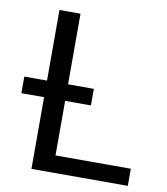

<svg xmlns="http://www.w3.org/2000/svg" viewBox="-81 -779 734 846"><g transform="rotate(10 286.5 -355.5)"><path d="M547.9 -76.7V0H116.7V-710.9H210.9V-76.7ZM326.2 -395V-320.8H15.1V-395Z"/></g></svg>

Font: Roboto21382017
Style: Regular
Weight: 400
Designer: Christian Robertson
Foundry: Google
Version: Version 2.138; 2017